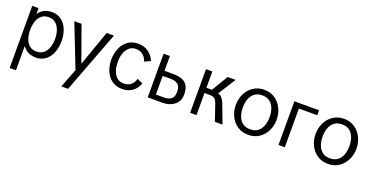

<svg xmlns="http://www.w3.org/2000/svg" viewBox="-31 -1229 4130 2146"><g transform="rotate(20 2034.0 -155.5)"><path d="M162.5 219H87.5V-519.5H162.5V-450Q216.5 -530 322.5 -530Q390 -530 436.2 -493.5Q482.5 -457 506.5 -395.5Q530.5 -334 530.5 -260Q530.5 -187.5 507 -125.5Q483.5 -63.5 434.5 -26Q387 10 322.5 10Q217.5 10 162.5 -69.5ZM304.5 -55.5Q356 -55.5 389.2 -83.8Q422.5 -112 438.2 -158.2Q454 -204.5 454 -259Q454 -312 438.8 -358.8Q423.5 -405.5 390.5 -434.8Q357.5 -464 304.5 -464Q253.5 -464 220.8 -436.2Q188 -408.5 172.5 -361.8Q157 -315 157 -259Q157 -205 172 -158.8Q187 -112.5 219.5 -84Q252 -55.5 304.5 -55.5Z M780.5 215H700.5L787.5 -9.5L588 -519.5H674L824.5 -99.5L973 -519.5H1059Z M1347 10Q1291 10 1249 -11.8Q1207 -33.5 1179 -71.2Q1151 -109 1137 -157.5Q1123 -206 1123 -259Q1123 -327.5 1147.5 -389Q1172 -450.5 1224.5 -491Q1274.5 -528 1346 -528Q1418.5 -528 1469.5 -491.2Q1520.5 -454.5 1546.5 -393.5L1473.5 -362Q1460.5 -411.5 1425 -437.8Q1389.5 -464 1344.5 -464Q1294 -464 1261 -434Q1227 -402 1213.2 -355.2Q1199.5 -308.5 1199.5 -259Q1199.5 -174.5 1232 -118Q1269.5 -53.5 1344.5 -53.5Q1392.5 -53.5 1426.8 -80.8Q1461 -108 1473.5 -155.5L1541 -126Q1519 -64 1469.5 -27Q1420 10 1347 10Z M1822 0H1650V-519.5H1725V-343.5H1821Q1887 -343.5 1930 -328.2Q1973 -313 1997.8 -275.2Q2022.5 -237.5 2022.5 -168.5Q2022.5 -114 1996.2 -76.8Q1970 -39.5 1924.8 -19.8Q1879.5 0 1822 0ZM1822 -61Q1875 -61 1906.5 -85.2Q1938 -109.5 1938 -168.5Q1938 -232.5 1907 -257.5Q1876 -282.5 1822 -282.5H1725V-61Z M2539.5 0H2449L2385 -187.5Q2372 -228 2352 -245.2Q2332 -262.5 2300.5 -262.5H2230V0H2154.5V-519.5H2230V-325.5H2296L2411.5 -519.5H2506.5L2374 -309.5Q2399.5 -309.5 2420.2 -284.5Q2441 -259.5 2454.5 -226Z M2846.5 10Q2772 10 2717.5 -27.2Q2663 -64.5 2633.5 -125.2Q2604 -186 2604 -258Q2604 -329.5 2633.5 -390.8Q2663 -452 2720.5 -490Q2775.5 -526 2846.5 -526Q2921.5 -526 2976 -488.5Q3030.5 -451 3060.2 -390Q3090 -329 3090 -258Q3090 -185 3059.5 -123.8Q3029 -62.5 2974.2 -26.2Q2919.5 10 2846.5 10ZM2846.5 -56Q2902.5 -56 2937.5 -83.2Q2972.5 -110.5 2989.2 -156.2Q3006 -202 3006 -258Q3006 -312 2990 -358Q2974 -404 2939 -431.8Q2904 -459.5 2846.5 -459.5Q2791 -459.5 2755.8 -432.2Q2720.5 -405 2704 -359Q2687.5 -313 2687.5 -258Q2687.5 -203.5 2703.8 -157.2Q2720 -111 2755.2 -83.5Q2790.5 -56 2846.5 -56Z M3280.5 0H3205.5V-519.5H3499V-460.5H3280.5Z M3795.5 10Q3721 10 3666.5 -27.2Q3612 -64.5 3582.5 -125.2Q3553 -186 3553 -258Q3553 -329.5 3582.5 -390.8Q3612 -452 3669.5 -490Q3724.5 -526 3795.5 -526Q3870.5 -526 3925 -488.5Q3979.5 -451 4009.2 -390Q4039 -329 4039 -258Q4039 -185 4008.5 -123.8Q3978 -62.5 3923.2 -26.2Q3868.5 10 3795.5 10ZM3795.5 -56Q3851.5 -56 3886.5 -83.2Q3921.5 -110.5 3938.2 -156.2Q3955 -202 3955 -258Q3955 -312 3939 -358Q3923 -404 3888 -431.8Q3853 -459.5 3795.5 -459.5Q3740 -459.5 3704.8 -432.2Q3669.5 -405 3653 -359Q3636.5 -313 3636.5 -258Q3636.5 -203.5 3652.8 -157.2Q3669 -111 3704.2 -83.5Q3739.5 -56 3795.5 -56Z"/></g></svg>

Font: Acari Sans
Style: Regular
Weight: 400
Designer: Alfredo Marco Pradil and Stefan Peev (font) & Cristiano Sobral (main changes)
Foundry: Alfredo Marco Pradil and Stefan Peev (font) & Cristiano Sobral (main changes)
Version: Version 1.063; ttfautohint (v1.8.3)